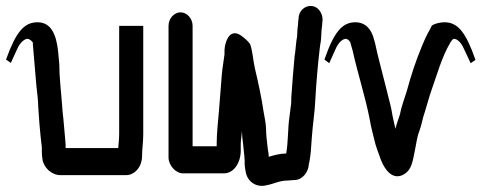

<svg xmlns="http://www.w3.org/2000/svg" viewBox="-74 -556 1600 638"><path d="M47 -270C49 -253 53 -220 53 -202C54 -193 54 -183 55 -173L57 -145C59 -118 62 -93 65 -67V-52C65 -43 66 -35 67 -28C70 0 97 26 127 26H345C375 26 398 -4 398 -36C398 -61 402 -83 402 -110V-470H322V-113C322 -95 320 -80 319 -64H144V-77C141 -107 138 -153 134 -185L132 -211C129 -253 123 -300 123 -343L119 -386C113 -441 96 -482 51 -482C6 -482 -21 -450 -54 -358L-38 -347L-16 -395C-7 -415 8 -427 17 -427C24 -427 34 -419 36 -412L35 -411Z M486 -470V-33C486 -6 511 21 535 20H670C703 20 726 -15 726 -56V-77C726 -92 729 -103 730 -121C730 -110 732 -87 734 -76L736 -56C737 -49 737 -43 738 -38C738 -34 738 -30 739 -25V-8C740 1 741 9 743 18C750 49 779 69 814 59C836 55 855 44 880 44C888 44 899 42 906 42C930 42 951 16 952 -9C952 -11 953 -14 954 -18C959 -44 960 -68 962 -97C965 -142 972 -181 974 -228C977 -283 982 -339 988 -391L990 -407C993 -421 993 -430 994 -446C994 -459 997 -471 997 -482L998 -490C998 -502 994 -513 987 -522C964 -551 918 -533 918 -493L917 -486C917 -474 914 -462 914 -450C914 -438 913 -431 911 -421L909 -403C908 -397 908 -386 905 -370C901 -323 897 -281 894 -233C894 -222 894 -211 892 -201L888 -169C882 -130 884 -84 877 -46C857 -46 836 -40 819 -35C819 -48 816 -56 815 -68C813 -88 810 -108 810 -130C809 -151 805 -165 802 -184C795 -233 784 -282 773 -329C767 -355 766 -382 758 -407C758 -408 756 -411 752 -416C748 -421 742 -426 736 -431C726 -439 710 -452 694 -442C681 -434 671 -407 672 -381V-375C670 -360 667 -341 665 -326L663 -307C660 -270 657 -231 654 -193C651 -155 646 -114 646 -77V-70H566V-470C566 -495 547 -515 526 -515C505 -515 486 -495 486 -470Z M1086 -434C1089 -418 1093 -404 1098 -387C1115 -310 1140 -235 1155 -157C1159 -133 1164 -116 1169 -95C1174 -70 1185 -45 1192 -24C1203 4 1229 45 1267 24C1295 8 1297 -20 1305 -58C1309 -76 1312 -103 1319 -119C1328 -143 1329 -160 1338 -185C1345 -208 1352 -234 1359 -254C1379 -310 1394 -366 1421 -412L1427 -423L1422 -412C1425 -418 1429 -427 1435 -427C1444 -427 1458 -416 1467 -395L1490 -346L1506 -357C1474 -449 1447 -482 1403 -482C1389 -482 1371 -478 1361 -471L1355 -459C1347 -445 1344 -439 1338 -426L1329 -405C1308 -355 1292 -306 1277 -251C1270 -229 1259 -199 1255 -176C1250 -160 1244 -145 1240 -128C1237 -143 1233 -156 1230 -173C1226 -199 1222 -212 1216 -236L1208 -268C1197 -313 1181 -370 1172 -414L1169 -424C1161 -459 1140 -482 1107 -482C1063 -482 1036 -450 1004 -358L1020 -346L1042 -395C1051 -416 1066 -427 1075 -427C1082 -427 1090 -418 1092 -411Z"/></svg>

Font: Electronic
Style: Circ
Weight: 900
Version: Version 1.011